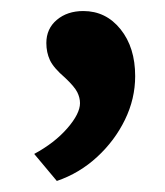

<svg xmlns="http://www.w3.org/2000/svg" viewBox="-20 -142 299 348"><path d="M83 186 42 137Q79 117 102 90.5Q125 64 125 45Q125 35 120 25Q115 15 98 -1Q77 -19 70.5 -33Q64 -47 64 -64Q64 -90 83 -106Q102 -122 131 -122Q172 -122 198.5 -89Q225 -56 225 -4Q225 37 206.5 75Q188 113 156 142.5Q124 172 83 186Z"/></svg>

Font: Readex Pro Medium
Style: Regular
Weight: 500
Designer: Bonnie Shaver-Troup, Thomas Jockin
Foundry: Lexend
Version: Version 1.204; ttfautohint (v1.8.4.7-5d5b)